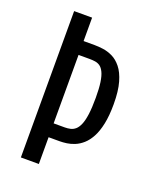

<svg xmlns="http://www.w3.org/2000/svg" viewBox="-132 -781 714 863"><g transform="rotate(20 225.0 -350.0)"><path d="M210.9 -588Q229.2 -588 251.9 -585Q274.6 -582 297.5 -571Q320.4 -560 339.6 -536.2Q358.9 -512.5 370.7 -471.5Q382.6 -430.5 382.6 -367Q382.6 -312 374.2 -272.5Q365.9 -233 351.6 -206.8Q337.3 -180.5 319.5 -164.8Q301.6 -149 282.3 -141Q262.9 -133 244.6 -130.5Q226.2 -128 210.9 -128H158.3V0H72.3V-700H158.3V-588ZM211.3 -194.3Q225.1 -194.3 238 -197.2Q250.9 -200.1 261.6 -209.3Q272.3 -218.4 280.3 -237.1Q288.4 -255.9 292.7 -287.6Q297 -319.3 297 -367Q297 -411.7 292.7 -440.7Q288.4 -469.6 280.3 -486.2Q272.3 -502.9 261.6 -510.4Q250.9 -517.9 238 -519.8Q225.1 -521.7 211.3 -521.7H158.3V-194.3Z"/></g></svg>

Font: League Mono Thin Condensed
Style: Regular
Weight: 100
Width: 1
Designer: Tyler Finck
Foundry: The League of Moveable Type / Tyler Finck
Version: Version 2.300;RELEASE